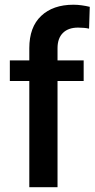

<svg xmlns="http://www.w3.org/2000/svg" viewBox="-20 -780 394 800"><path d="M219.7 0H102.1V-442.4H21V-528.3H102.1V-579.1Q102.1 -667 151.4 -713.6Q200.7 -760.3 286.1 -760.3Q303.7 -760.3 320.8 -757.8Q337.9 -755.4 354 -751.5L351.1 -660.6Q332 -665 305.2 -665Q264.6 -665 242.2 -642.8Q219.7 -620.6 219.7 -579.1V-528.3H328.6V-442.4H219.7Z"/></svg>

Font: Vazirmatn RD Medium
Style: Regular
Weight: 500
Designer: Saber Rastikerdar
Foundry: Saber Rastikerdar
Version: Version 33.003